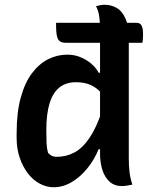

<svg xmlns="http://www.w3.org/2000/svg" viewBox="-20 -777 640 808"><path d="M216 -681H554Q570 -681 576 -669Q582 -657 582 -631Q582 -623 581.5 -614.5Q581 -606 579 -597H255Q233 -597 224.5 -611.5Q216 -626 216 -669Q216 -672 216 -675Q216 -678 216 -681ZM263 -547Q293 -547 318.5 -536.5Q344 -526 364 -509Q384 -492 395 -471H415V-377Q390 -406 363.5 -418.5Q337 -431 300 -431Q257 -431 229.5 -408.5Q202 -386 188.5 -341.5Q175 -297 175 -232V-222Q175 -194 176 -173Q177 -152 182 -134Q190 -125 198.5 -121Q207 -117 218 -117Q259 -117 293.5 -135.5Q328 -154 357.5 -198Q387 -242 411 -315V-149H395Q377 -105 347.5 -68.5Q318 -32 281.5 -10.5Q245 11 206 11Q175 11 146.5 -4.5Q118 -20 96.5 -48.5Q75 -77 62.5 -114.5Q50 -152 50 -196V-216Q50 -304 67.5 -367Q85 -430 115 -469.5Q145 -509 183 -528Q221 -547 263 -547ZM420 -757Q447 -757 470.5 -744Q494 -731 508 -699Q522 -667 522 -610Q522 -546 522 -483Q522 -420 522 -358Q522 -296 522 -234Q522 -172 522 -110Q522 -79 525 -53.5Q528 -28 537 0Q532 1 526 2Q520 3 515 4Q510 5 505 5.5Q500 6 493 6Q461 6 440.5 -13Q420 -32 410.5 -63Q401 -94 401 -130Q401 -204 401 -269Q401 -334 401 -395.5Q401 -457 401 -521Q401 -585 401 -656Q401 -684 397.5 -708.5Q394 -733 384 -751Q389 -752 393 -753Q397 -754 401.5 -755Q406 -756 410.5 -756.5Q415 -757 420 -757Z"/></svg>

Font: Recursive Monospace Casual SemiBold
Style: Regular
Weight: 600
Version: Version 1.047